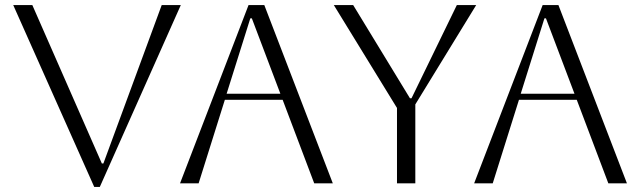

<svg xmlns="http://www.w3.org/2000/svg" viewBox="-20 -720 2514 754"><path d="M32 -700H107L380 -78H386L615 -700H690L372 14H350Z M687 0 956 -700H1018L1287 0H1214L1090 -328H863L760 0ZM963 -648 870 -352H1081L969 -648Z M1539 0V-296L1291 -700H1367L1590 -334H1596L1774 -700H1850L1611 -310V0Z M1842 0 2111 -700H2173L2442 0H2369L2245 -328H2018L1915 0ZM2118 -648 2025 -352H2236L2124 -648Z"/></svg>

Font: Aboreto
Style: Regular
Weight: 400
Designer: Dominik Jáger
Foundry: Dominik Jáger
Version: Version 1.001; ttfautohint (v1.8.4.7-5d5b)